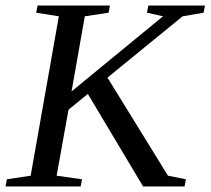

<svg xmlns="http://www.w3.org/2000/svg" viewBox="-32 -675 762 695"><path d="M710 -655 705 -629 629 -616 357 -394 576 -39 641 -26 636 0H486L286 -335L216 -278L173 -39L265 -26L260 0H-12L-7 -26L79 -39L181 -616L99 -629L104 -655H366L361 -629L275 -616L227 -344L558 -616L500 -629L505 -655Z"/></svg>

Font: Libra Serif Modern
Style: Italic
Weight: 400
Italic angle: -12°
Designer: Stefan Peev, Context Ltd
Foundry: Stefan Peev, Context Ltd
Version: Version 1.000